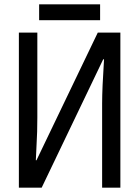

<svg xmlns="http://www.w3.org/2000/svg" viewBox="-20 -864 640 884"><path d="M66.9 -713.9H151.9V-323.2Q151.9 -253.9 148.4 -199.2L145 -126H147.9L430.2 -713.9H534.2V0H450.2V-387.2Q450.2 -455.6 459 -590.8H455.1L171.9 0H66.9ZM160.2 -844.2H440.9V-771H160.2Z"/></svg>

Font: Droid Sans Mono
Style: Regular
Weight: 400
Monospace: yes
Foundry: Ascender Corporation
Version: Version 1.00 build 112